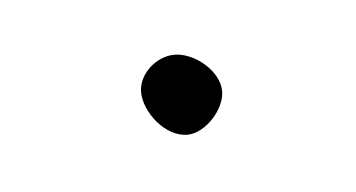

<svg xmlns="http://www.w3.org/2000/svg" viewBox="-23 -66 176 95"><g transform="rotate(-5 65.0 -19.0)"><path d="M47 -22C47 -12 57 1 68 1C77 1 87 -10 87 -19C87 -29 75 -39 65 -39C56 -39 47 -31 47 -22Z"/></g></svg>

Font: Photofail
Style: Regular
Weight: 400
Foundry: Cannot Into Space Fonts
Version: Version 0.97